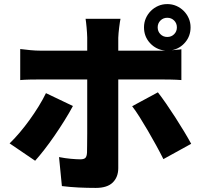

<svg xmlns="http://www.w3.org/2000/svg" viewBox="-20 -857 996 940"><path d="M752 -723Q752 -703 765.5 -689.5Q779 -676 799 -676Q819 -676 832.5 -689.5Q846 -703 846 -723Q846 -743 832.5 -756.5Q819 -770 799 -770Q779 -770 765.5 -756.5Q752 -743 752 -723ZM337 -338Q320 -306 296 -267.5Q272 -229 246.5 -192Q221 -155 196 -123Q171 -91 152 -70L27 -155Q51 -178 76 -207.5Q101 -237 124.5 -269.5Q148 -302 169 -336Q190 -370 205 -401ZM559 -468V-34Q559 10 532 36.5Q505 63 449 63Q406 63 365 61Q324 59 283 54L269 -88Q299 -82 327.5 -79.5Q356 -77 373 -77Q391 -77 398 -84Q405 -91 406 -110Q406 -117 406.5 -142.5Q407 -168 407 -203.5Q407 -239 407 -280Q407 -321 407 -358.5Q407 -396 407 -425.5Q407 -455 407 -468H178Q156 -468 128 -467.5Q100 -467 79 -465V-617Q102 -614 128.5 -611.5Q155 -609 178 -609H407V-673Q407 -683 406 -696Q405 -709 404 -722Q403 -735 401.5 -746.5Q400 -758 399 -765H570Q569 -760 567 -748.5Q565 -737 563.5 -723Q562 -709 560.5 -695.5Q559 -682 559 -672V-609H789Q744 -614 714.5 -646Q685 -678 685 -723Q685 -747 694 -767.5Q703 -788 718.5 -803.5Q734 -819 754.5 -828Q775 -837 799 -837Q823 -837 843.5 -828Q864 -819 879.5 -803.5Q895 -788 904 -767.5Q913 -747 913 -723Q913 -681 887 -650Q861 -619 821 -611Q835 -613 847 -613.5Q859 -614 868 -616V-465Q844 -467 815 -467.5Q786 -468 766 -468ZM753 -405Q771 -382 793.5 -349.5Q816 -317 838.5 -282Q861 -247 881.5 -213Q902 -179 916 -153L780 -78Q764 -110 744 -146.5Q724 -183 703.5 -218Q683 -253 663.5 -284Q644 -315 627 -337Z"/></svg>

Font: Kinto Sans Black
Style: Regular
Weight: 900
Designer: Authors: Ryoko NISHIZUKA  (kana & ideographs); Paul D. Hunt (Latin, Greek & Cyrillic); Wenlong ZHANG  (bopomofo); Sandol
Foundry: Adobe Systems Incorporated, ookami Inc.
Version: Version 0.001